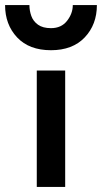

<svg xmlns="http://www.w3.org/2000/svg" viewBox="-66 -737 402 757"><path d="M79 0V-459H191V0ZM135 -539Q49 -539 1.5 -589.5Q-46 -640 -46 -717H50Q50 -695 57.5 -674Q65 -653 84 -639.5Q103 -626 135 -626Q176 -626 198.5 -655Q221 -684 221 -717H316Q316 -640 268 -589.5Q220 -539 135 -539Z"/></svg>

Font: Alata
Style: Regular
Weight: 400
Designer: Spyros Zevelakis, Eben Sorkin
Foundry: Spyros Zevelakis
Version: Version 1.005; ttfautohint (v1.8.4.7-5d5b)